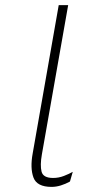

<svg xmlns="http://www.w3.org/2000/svg" viewBox="-20 -720 352 752"><path d="M182 12Q124.5 12 111 -24.8Q97.5 -61.5 108 -119L210 -700H247L144 -115Q136.5 -72.5 142.8 -47.8Q149 -23 188 -23Q210 -23 230.5 -31Q251 -39 265 -47L254 -9Q237 0.5 218.5 6.2Q200 12 182 12Z"/></svg>

Font: Overpass Thin
Style: Italic
Weight: 250
Italic angle: -10°
Designer: Delve Withrington, Dave Bailey, Thomas Jockin
Foundry: Delve Fonts LLC
Version: Version 4.000